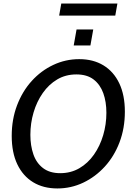

<svg xmlns="http://www.w3.org/2000/svg" viewBox="-20 -1047 750 1081"><path d="M303 14Q224 14 166.5 -21Q109 -56 77.5 -122Q46 -188 46 -282Q46 -375 76 -454Q106 -533 158.5 -591Q211 -649 280 -681.5Q349 -714 426 -714Q505 -714 562.5 -679Q620 -644 651.5 -578Q683 -512 683 -418Q683 -325 653 -246Q623 -167 570 -109Q517 -51 448.5 -18.5Q380 14 303 14ZM319 -72Q379 -72 427 -100Q475 -128 509 -176.5Q543 -225 561 -286Q579 -347 579 -412Q579 -474 561.5 -522.5Q544 -571 507 -599.5Q470 -628 410 -628Q350 -628 302.5 -600Q255 -572 221 -523.5Q187 -475 169 -414Q151 -353 151 -288Q151 -227 168 -178Q185 -129 222.5 -100.5Q260 -72 319 -72ZM395 -791 411 -881H505L489 -791ZM313 -959 325 -1027H641L629 -959Z"/></svg>

Font: Cabin VF Beta
Style: Italic
Weight: 400
Italic angle: -7°
Designer: Pablo Impallari
Foundry: Pablo Impallari. http://www.impallari.com Igino Marini. http://www.ikern.com
Version: Version 2.300